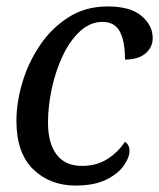

<svg xmlns="http://www.w3.org/2000/svg" viewBox="-20 -566 494 596"><path d="M215 10Q135 10 83 -40.5Q31 -91 31 -191Q31 -247 49 -308.5Q67 -370 103 -424Q139 -478 192 -512Q245 -546 314 -546Q385 -546 419.5 -516.5Q454 -487 454 -448Q454 -419 431.5 -400Q409 -381 368 -381Q368 -438 352 -468Q336 -498 298 -498Q260 -498 228.5 -469Q197 -440 175 -393.5Q153 -347 141 -292Q129 -237 129 -185Q129 -122 155.5 -86.5Q182 -51 235 -51Q280 -51 313.5 -72.5Q347 -94 368 -126Q382 -116 382 -98Q382 -77 364 -51.5Q346 -26 309 -8Q272 10 215 10Z"/></svg>

Font: Noto Serif SemiCondensed
Style: Italic
Weight: 400
Width: 4
Italic angle: -12°
Designer: Monotype Design Team
Foundry: Monotype Imaging Inc.
Version: Version 2.013